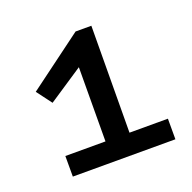

<svg xmlns="http://www.w3.org/2000/svg" viewBox="-78 -667 525 526"><g transform="rotate(-20 184.5 -403.5)"><path d="M193 -589H239L237 -278H349V-218H50V-278H167L168 -494L67 -427L34 -471Z"/></g></svg>

Font: Podkova
Style: Regular
Weight: 400
Designer: Ilya Yudin
Foundry: Cyreal (www.cyreal.org)
Version: Version 2.103